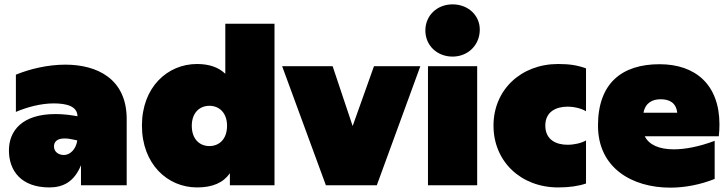

<svg xmlns="http://www.w3.org/2000/svg" viewBox="-20 -851 3346 882"><path d="M352 0H562V-304C562 -490 425 -554 280 -554C201 -554 119 -535 53 -508V-337C102 -358 167 -376 226 -376C287 -376 335 -363 336 -317L318 -320C287 -325 259 -327 234 -327C83 -327 21 -251 21 -160C21 -66 78 10 207 10C270 10 321 -16 352 -92ZM228 -178C228 -198 240 -215 277 -215C286 -215 298 -214 311 -211L335 -206C329 -163 300 -139 274 -139C247 -139 228 -155 228 -178Z M885 10C956 10 1005 -11 1036 -55V0H1241V-742H1015V-512C984 -542 941 -557 885 -557C749 -557 632 -450 632 -274C632 -98 749 10 885 10ZM942 -180C897 -180 861 -212 861 -273C861 -333 897 -365 942 -365C987 -365 1023 -333 1023 -273C1023 -212 987 -180 942 -180Z M1477 0H1711L1911 -547H1698L1600 -272L1508 -547H1276Z M1946 0H2172V-547H1946ZM2059 -591C2130 -591 2184 -644 2184 -715C2184 -781 2130 -831 2059 -831C1988 -831 1934 -780 1934 -711C1934 -642 1988 -591 2059 -591Z M2544 10C2594 10 2637 4 2672 -8V-206C2652 -194 2619 -186 2587 -186C2536 -186 2485 -208 2485 -274C2485 -339 2536 -361 2587 -361C2620 -361 2652 -352 2672 -340V-537C2633 -551 2597 -557 2544 -557C2373 -557 2247 -438 2247 -274C2247 -109 2373 10 2544 10Z M3059 11C3127 11 3198 -3 3263 -29V-204C3191 -177 3127 -165 3075 -165C3008 -165 2961 -186 2942 -225H3282C3284 -244 3285 -262 3285 -279C3285 -462 3175 -556 3010 -556C2838 -556 2727 -470 2727 -274C2727 -79 2884 11 3059 11ZM3091 -333H2936C2945 -380 2978 -395 3015 -395C3054 -395 3086 -380 3091 -333Z"/></svg>

Font: Chess Sans Black
Style: Regular
Weight: 900
Designer: Wolf Bōese
Foundry: Wolf Bōese
Version: Version 7.223;Glyphs 3.3 (3306)